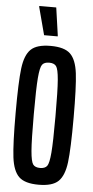

<svg xmlns="http://www.w3.org/2000/svg" viewBox="-60 -927 469 970"><g transform="rotate(5 174.5 -442.0)"><path d="M27 -344Q27 -501 35.5 -569.5Q44 -638 74 -667Q104 -696 174 -696Q244 -696 274 -667Q304 -638 312.5 -569.5Q321 -501 321 -344Q321 -187 312.5 -118.5Q304 -50 274 -21Q244 8 174 8Q104 8 74 -21Q44 -50 35.5 -118.5Q27 -187 27 -344ZM229 -344Q229 -475 224.5 -529Q220 -583 209.5 -597Q199 -611 174 -611Q149 -611 138.5 -597Q128 -583 123.5 -529Q119 -475 119 -344Q119 -213 123.5 -159Q128 -105 138.5 -91Q149 -77 174 -77Q199 -77 209.5 -91Q220 -105 224.5 -159Q229 -213 229 -344ZM136 -747 99 -887V-892H185L205 -752V-747Z"/></g></svg>

Font: Saira Ultra Condensed SemiBold
Style: Regular
Weight: 600
Width: 1
Designer: Hector Gatti with collaboration of the Omnibus-Type team
Foundry: Omnibus-Type
Version: Version 1.001; ttfautohint (v1.8)